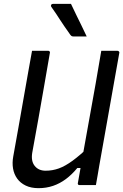

<svg xmlns="http://www.w3.org/2000/svg" viewBox="-20 -965 642 1001"><path d="M480 0Q466 0 451.5 0Q437 0 423 0Q409 0 395 0Q393 0 391 -0.5Q389 -1 388 -2Q387 -3 386.5 -4.5Q386 -6 385.5 -7.5Q385 -9 386 -11Q401 -97 416.5 -183Q432 -269 447.5 -355.5Q463 -442 478.5 -528Q494 -614 508 -700Q523 -700 537 -700Q551 -700 565 -700Q579 -700 593 -700Q596 -700 598 -698.5Q600 -697 601.5 -694.5Q603 -692 602 -689Q589 -616 576 -543Q563 -470 550 -396.5Q537 -323 524 -250Q511 -177 498 -104Q494 -77 489 -51Q484 -25 480 0ZM181 16Q142 16 114 2.5Q86 -11 69.5 -34Q53 -57 48 -86.5Q43 -116 49 -149Q63 -224 76 -299.5Q89 -375 102.5 -450Q116 -525 129 -600Q133 -625 138 -650Q143 -675 147 -700Q169 -700 189.5 -700Q210 -700 232 -700Q235 -700 237 -698.5Q239 -697 240 -694.5Q241 -692 240 -689Q225 -603 210 -516Q195 -429 179.5 -342Q164 -255 148 -168Q141 -125 161 -100Q181 -75 218 -75Q254 -75 287 -87Q320 -99 359 -127.5Q398 -156 449 -205L424 -89H383Q355 -55 323.5 -31.5Q292 -8 256.5 4Q221 16 181 16ZM350 -945Q365 -914 378 -886.5Q391 -859 404.5 -832.5Q418 -806 432 -775Q419 -775 408.5 -775Q398 -775 387.5 -775Q377 -775 362 -775Q356 -775 352.5 -777.5Q349 -780 347 -783Q328 -810 315.5 -828Q303 -846 293.5 -861Q284 -876 273 -892.5Q262 -909 247 -930Q244 -935 247 -940Q250 -945 257 -945Q278 -945 291.5 -945Q305 -945 318.5 -945Q332 -945 350 -945Z"/></svg>

Font: RecMonoLinear Nerd Font Mono
Style: Italic
Weight: 400
Italic angle: -10°
Monospace: yes
Version: Version 1.085; ttfautohint (v1.8.4.7-5d5b);Nerd Fonts 3.2.1